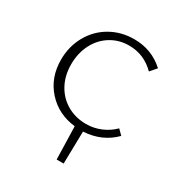

<svg xmlns="http://www.w3.org/2000/svg" viewBox="-140 -512 711 761"><g transform="rotate(30 215.5 -131.5)"><path d="M263 4 260 152H228L224 2Q145 -7 95 -62.5Q45 -118 45 -200Q45 -260 72.5 -309.5Q100 -359 148.5 -387Q197 -415 257 -415Q337 -415 395 -362L370 -333Q320 -383 252 -383Q205 -383 167.5 -359.5Q130 -336 109.5 -295Q89 -254 89 -204Q89 -152 111 -112Q133 -72 171.5 -50Q210 -28 258 -28Q293 -28 325 -41.5Q357 -55 381 -79L403 -57Q348 -1 263 4Z"/></g></svg>

Font: Ysabeau Infant Light
Style: Regular
Weight: 300
Designer: Christian Thalmann (Catharsis Fonts)
Version: Version 0.003